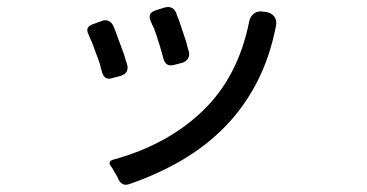

<svg xmlns="http://www.w3.org/2000/svg" viewBox="-20 -524 1040 544"><path d="M443 -358Q432 -400 417 -442Q414 -448 411.5 -453.5Q409 -459 407 -464Q397 -486 419 -494L444 -502Q469 -510 479 -488Q482 -478 488 -464L508 -404Q510 -396 511.5 -390Q513 -384 515 -378Q518 -367 512.5 -358Q507 -349 496 -346L473 -340Q449 -334 443 -358ZM316 -15Q314 -20 311.5 -24.5Q309 -29 306 -34Q305 -36 304.5 -36.5Q304 -37 303 -39L298 -48Q297 -49 296.5 -50Q296 -51 295 -52Q283 -67 302 -72Q455 -114 555 -210.5Q655 -307 686 -463Q689 -478 700 -486Q711 -494 726 -491L735 -490Q750 -487 757.5 -476.5Q765 -466 762 -451Q745 -363 708.5 -292Q672 -221 618.5 -166Q565 -111 496 -70.5Q427 -30 345 -2Q326 4 316 -15ZM269 -320Q267 -326 265.5 -332.5Q264 -339 262 -346L241 -403Q238 -409 235.5 -415Q233 -421 231 -426Q220 -447 242 -455L267 -464Q278 -469 287 -465Q296 -461 301 -451Q303 -446 305.5 -440Q308 -434 310 -428L332 -368Q334 -360 336 -354Q338 -348 340 -342Q347 -317 322 -309L299 -303Q276 -295 269 -320Z"/></svg>

Font: Higure Gothic Medium
Style: Regular
Weight: 500
Designer: Yoshimichi Ohira
Foundry: Positype
Version: Version 1.000